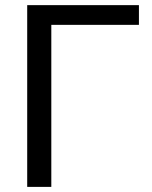

<svg xmlns="http://www.w3.org/2000/svg" viewBox="-20 -731 596 751"><path d="M523.4 -633.8H180.7V0H86.4V-710.9H523.4Z"/></svg>

Font: SteelSelectRoboto
Style: Roboto-Regular
Weight: 400
Designer: Google
Version: Version 2.137; 2017